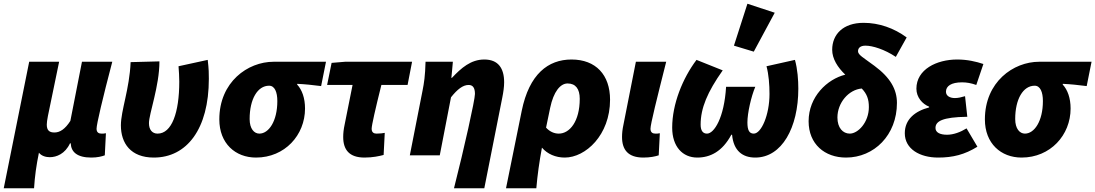

<svg xmlns="http://www.w3.org/2000/svg" viewBox="-48 -830 5853 1026"><path d="M-28 176H134C138 112 146 54 160 -14C174 4 198 10 218 10C254 10 300 -8 326 -64H330C332 -18 364 12 440 12C472 12 496 6 512 0L518 -118C510 -116 500 -116 494 -116C480 -116 468 -122 468 -142C468 -166 500 -302 552 -500H390L328 -184C300 -140 272 -122 243 -122C216 -122 202 -133 202 -164C202 -172 204 -192 208 -210L268 -500H108Z M774 12C950 12 1068 -140 1068 -409C1068 -436 1068 -460 1062 -510L906 -476C908 -450 910 -420 910 -394C910 -228 870 -116 794 -116C766 -116 748 -136 748 -172C748 -222 804 -370 804 -502L650 -498C644 -354 598 -240 598 -160C598 -65 650 12 774 12Z M1320 12C1474 12 1582 -108 1582 -250C1582 -306 1566 -350 1540 -378V-382C1584 -380 1620 -376 1668 -370L1694 -500H1414C1276 -500 1124 -392 1124 -192C1124 -63 1210 12 1320 12ZM1338 -116C1310 -116 1286 -142 1286 -194C1286 -300 1328 -372 1390 -372C1420 -372 1434 -338 1434 -290C1434 -182 1388 -116 1338 -116Z M1900 12C1944 12 1980 4 2002 -2L2008 -120C1996 -118 1984 -116 1964 -116C1950 -116 1938 -122 1938 -142C1938 -160 1958 -248 1990 -376H2130L2154 -500H1796L1724 -494L1700 -376H1836L1794 -166C1788 -138 1786 -118 1786 -98C1786 -30 1818 12 1900 12Z M2378 176H2540L2636 -308C2642 -338 2646 -366 2646 -390C2646 -466 2614 -512 2540 -512C2468 -512 2417 -467 2367 -414H2364C2366 -439 2370 -470 2372 -500H2226C2224 -424 2218 -386 2210 -346L2142 0H2302L2362 -310C2396 -353 2426 -376 2456 -376C2478 -376 2490 -362 2490 -328C2490 -296 2432 -36 2378 176Z M2656 176H2818C2824 106 2834 34 2848 -41C2877 -7 2921 12 2970 12C3081 12 3212 -108 3212 -297C3212 -430 3136 -512 3006 -512C2881 -512 2780 -434 2740 -238ZM2938 -116C2914 -116 2890 -126 2870 -148L2892 -254C2910 -340 2946 -384 2985 -384C3028 -384 3050 -355 3050 -302C3050 -181 2996 -116 2938 -116Z M3390 12C3426 12 3454 6 3472 0L3478 -118C3470 -116 3460 -116 3454 -116C3440 -116 3428 -122 3428 -142C3428 -166 3462 -302 3512 -500H3350L3284 -166C3278 -138 3276 -118 3276 -98C3276 -30 3308 12 3390 12Z M3678 12C3747 12 3812 -20 3860 -110H3864C3872 -24 3920 12 3988 12C4130 12 4218 -148 4218 -356C4218 -402 4214 -460 4200 -510L4048 -476C4060 -432 4064 -376 4064 -328C4064 -215 4020 -116 3980 -116C3956 -116 3946 -134 3946 -176C3946 -226 3966 -314 3988 -366H3832C3822 -200 3768 -116 3730 -116C3708 -116 3696 -132 3696 -164C3696 -252 3732 -338 3814 -454L3674 -510C3600 -412 3544 -274 3544 -148C3544 -46 3600 12 3678 12ZM3980 -554 4092 -762 3946 -810 3874 -586Z M4473 12C4623 12 4745 -108 4745 -280C4745 -352 4710 -415 4625 -478C4569 -520 4537 -536 4537 -556C4537 -574 4550 -586 4577 -586C4615 -586 4679 -566 4739 -526L4797 -630C4729 -680 4649 -708 4567 -708C4457 -708 4399 -646 4399 -564C4399 -516 4428 -470 4469 -431C4372 -407 4273 -313 4273 -182C4273 -60 4359 12 4473 12ZM4427 -202C4427 -281 4487 -351 4557 -357C4585 -328 4595 -299 4595 -258C4595 -176 4537 -116 4493 -116C4456 -116 4427 -147 4427 -202Z M4965 12C5045 12 5107 -4 5175 -46L5117 -144C5085 -124 5047 -110 5013 -110C4975 -110 4951 -122 4951 -146C4951 -182 4987 -204 5121 -206L5109 -316C5089 -310 5071 -306 5055 -306C5027 -306 5007 -318 5007 -340C5007 -370 5035 -390 5093 -390C5117 -390 5141 -386 5169 -376L5207 -488C5168 -501 5121 -512 5067 -512C4957 -512 4849 -459 4849 -356C4849 -310 4881 -274 4917 -260V-256C4841 -236 4787 -192 4787 -118C4787 -34 4867 12 4965 12Z M5411 12C5565 12 5673 -108 5673 -250C5673 -306 5657 -350 5631 -378V-382C5675 -380 5711 -376 5759 -370L5785 -500H5505C5367 -500 5215 -392 5215 -192C5215 -63 5301 12 5411 12ZM5429 -116C5401 -116 5377 -142 5377 -194C5377 -300 5419 -372 5481 -372C5511 -372 5525 -338 5525 -290C5525 -182 5479 -116 5429 -116Z"/></svg>

Font: Source Sans Pro Black
Style: Italic
Weight: 900
Italic angle: -11°
Designer: Paul D. Hunt
Foundry: Adobe Systems Incorporated
Version: Version 3.006;hotconv 1.0.111;makeotfexe 2.5.65597